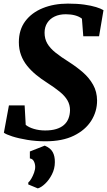

<svg xmlns="http://www.w3.org/2000/svg" viewBox="-20 -772 594 1064"><path d="M232 11Q179 11 130.8 3Q82.5 -5 47.8 -16.2Q13 -27.5 1.5 -36.5L29.5 -188H116.5L122.5 -80Q139.5 -66 168.5 -57.5Q197.5 -49 230 -49Q265.5 -49 291.2 -56.8Q317 -64.5 334 -79.2Q351 -94 359.2 -114.8Q367.5 -135.5 368 -161.5Q368 -191 354 -215.5Q340 -240 311.2 -263.5Q282.5 -287 239.5 -314.5Q208 -334.5 180 -357.5Q152 -380.5 130.2 -407.5Q108.5 -434.5 96.5 -467Q84.5 -499.5 84.5 -538Q84.5 -607 120 -654.5Q155.5 -702 217.2 -727Q279 -752 356 -752Q408 -752 446.8 -746.5Q485.5 -741 512.2 -732.8Q539 -724.5 553.5 -715.5L529 -571H441.5L434 -668.5Q419 -680.5 396 -686.8Q373 -693 344.5 -693Q309 -693 282.8 -680.5Q256.5 -668 241.8 -645Q227 -622 227 -590.5Q227 -557 242.2 -530.8Q257.5 -504.5 288.2 -480Q319 -455.5 364.5 -427Q405 -401 439.8 -370.8Q474.5 -340.5 496 -302.2Q517.5 -264 518 -215Q518 -154 485.5 -102.8Q453 -51.5 389.5 -20.2Q326 11 232 11ZM136.5 250 137 239Q144 234 153 219Q162 204 168.8 185.2Q175.5 166.5 175 151Q174.5 135 167.5 121.5Q160.5 108 145.5 106V67.5L228 35Q260 48.5 272.2 71Q284.5 93.5 284 126.5Q284 162.5 268 194Q252 225.5 230 246.2Q208 267 189.5 272Z"/></svg>

Font: Merriweather ExtraBold
Style: Italic
Weight: 800
Italic angle: -7.8°
Version: Version 2.101